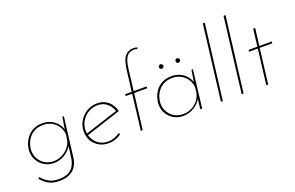

<svg xmlns="http://www.w3.org/2000/svg" viewBox="-109 -1192 2779 1809"><g transform="rotate(-20 1280.5 -288.0)"><path d="M230 181Q203 181 173.5 176Q144 171 113 152Q82 133 47 93L60 81Q94 120 124 137Q154 154 180.5 158.5Q207 163 230 163Q291 163 327.5 143Q364 123 381.5 90Q399 57 405 17L423 -119L429 -114Q402 -60 350 -27.5Q298 5 239 5Q186 5 144.5 -19.5Q103 -44 79 -85.5Q55 -127 55 -179Q55 -206 66 -241Q77 -276 101 -309Q125 -342 164.5 -363.5Q204 -385 261 -385Q327 -385 376 -348.5Q425 -312 441 -256L438 -246L460 -378H475L426 19Q421 61 400.5 98Q380 135 339 158Q298 181 230 181ZM263 -368Q209 -368 172.5 -347.5Q136 -327 114.5 -296.5Q93 -266 84 -234Q75 -202 75 -179Q75 -133 96.5 -95Q118 -57 155.5 -34.5Q193 -12 242 -12Q288 -12 328.5 -33.5Q369 -55 396 -90Q423 -125 429 -167L435 -210Q432 -254 409 -290Q386 -326 348 -347Q310 -368 263 -368Z M788 -11Q820 -11 850 -22Q880 -33 904 -52L915 -37Q888 -17 855 -5.5Q822 6 787 6Q732 6 690 -18.5Q648 -43 624.5 -84.5Q601 -126 601 -177Q601 -220 617.5 -257.5Q634 -295 662.5 -324Q691 -353 728.5 -369Q766 -385 808 -385Q843 -385 870.5 -375Q898 -365 919.5 -346.5Q941 -328 955.5 -303Q970 -278 978 -247L620 -130L616 -148L964 -260L956 -251Q941 -299 903.5 -333Q866 -367 809 -367Q758 -367 715 -342Q672 -317 646.5 -274Q621 -231 621 -179Q621 -136 641 -97.5Q661 -59 698.5 -35Q736 -11 788 -11Z M1109 0 1152 -357H1087L1089 -375H1154L1180 -585Q1192 -682 1224 -719.5Q1256 -757 1311 -757Q1320 -757 1330.5 -755Q1341 -753 1350 -749L1340 -735Q1335 -738 1328 -740Q1321 -742 1311 -742Q1263 -742 1236.5 -708.5Q1210 -675 1200 -589L1174 -375H1304L1302 -357H1172L1128 0Z M1534 5Q1481 5 1439.5 -19.5Q1398 -44 1374.5 -85Q1351 -126 1351 -177Q1351 -207 1362 -243Q1373 -279 1397 -311.5Q1421 -344 1460.5 -365Q1500 -386 1557 -386Q1602 -386 1639 -369Q1676 -352 1701.5 -322.5Q1727 -293 1738 -255L1733 -243L1754 -378H1769L1724 0H1705L1719 -120L1720 -105Q1707 -81 1687.5 -61Q1668 -41 1644 -26Q1620 -11 1592 -3Q1564 5 1534 5ZM1539 -12Q1586 -12 1626 -32Q1666 -52 1692.5 -88Q1719 -124 1726 -170L1730 -211Q1727 -255 1704 -290.5Q1681 -326 1643 -347Q1605 -368 1558 -368Q1506 -368 1470 -348.5Q1434 -329 1412 -299Q1390 -269 1380.5 -236.5Q1371 -204 1371 -179Q1371 -133 1392.5 -95Q1414 -57 1452 -34.5Q1490 -12 1539 -12ZM1474 -504Q1474 -514 1481 -520.5Q1488 -527 1497 -527Q1506 -526 1512.5 -519.5Q1519 -513 1519 -504Q1518 -495 1511.5 -488.5Q1505 -482 1496 -482Q1487 -482 1480.5 -488.5Q1474 -495 1474 -504ZM1641 -504Q1641 -514 1647.5 -520.5Q1654 -527 1663 -527Q1672 -526 1678.5 -519.5Q1685 -513 1685 -504Q1685 -495 1678 -488.5Q1671 -482 1662 -482Q1653 -482 1646.5 -488.5Q1640 -495 1641 -504Z M2004 -752H2024L1931 0H1912Z M2212 -752H2232L2139 0H2120Z M2433 -543H2453L2432 -370H2558L2555 -352H2429L2386 0H2367L2410 -352H2322L2324 -370H2412Z"/></g></svg>

Font: Josefin Sans Thin Thin
Style: Italic
Weight: 250
Italic angle: -7°
Version: Version 2.000